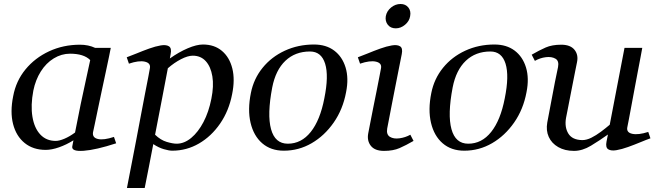

<svg xmlns="http://www.w3.org/2000/svg" viewBox="-20 -740 3288 962"><path d="M331 -471Q288 -471 249.5 -447.5Q211 -424 184.5 -382Q158 -340 147 -286Q133 -212 142.5 -155Q152 -98 182 -66Q212 -34 259 -34Q277 -34 303 -45Q329 -56 356 -76Q370 -150 384.5 -219Q399 -288 411.5 -344.5Q424 -401 432 -439Q400 -471 331 -471ZM209 11Q146 11 103.5 -23.5Q61 -58 45.5 -118.5Q30 -179 46 -258Q60 -334 107.5 -392Q155 -450 226 -483Q297 -516 381 -516Q423 -516 457 -500H535Q533 -488 526 -455Q519 -422 509.5 -377Q500 -332 489.5 -283.5Q479 -235 470 -191Q461 -147 454.5 -116.5Q448 -86 446 -77Q442 -50 471 -43.5Q500 -37 551 -54L562 -22Q461 11 399.5 15.5Q338 20 342 -6Q345 -21 348 -37Q313 -15 276 -2Q239 11 209 11Z M616 202Q618 191 625 155.5Q632 120 642 68Q652 16 663.5 -43.5Q675 -103 686 -162.5Q697 -222 707 -272.5Q717 -323 723.5 -357Q730 -391 731 -398Q736 -424 706 -431Q676 -438 626 -421L615 -453Q635 -460 665 -472.5Q695 -485 727 -496.5Q759 -508 785.5 -512.5Q812 -517 826.5 -508Q841 -499 835 -469Q833 -460 831 -447Q876 -479 920.5 -498Q965 -517 997 -517Q1054 -517 1092 -485Q1130 -453 1144 -397Q1158 -341 1143 -268Q1127 -185 1083 -121Q1039 -57 977 -21Q915 15 843 15Q827 15 801 7.5Q775 0 748 -18Q736 44 725 101Q714 158 705 202ZM946 -461Q921 -461 887 -443.5Q853 -426 821 -398Q809 -335 792 -246Q775 -157 757 -65Q785 -38 815.5 -29Q846 -20 865 -20Q903 -20 938 -49Q973 -78 999.5 -128.5Q1026 -179 1039 -245Q1052 -309 1044 -357.5Q1036 -406 1011 -433.5Q986 -461 946 -461Z M1402 15Q1337 15 1294 -22Q1251 -59 1235.5 -124.5Q1220 -190 1237 -274Q1251 -345 1295.5 -400Q1340 -455 1407 -486Q1474 -517 1553 -517Q1614 -517 1654.5 -486.5Q1695 -456 1711.5 -402Q1728 -348 1714 -278Q1698 -192 1652 -126Q1606 -60 1541.5 -22.5Q1477 15 1402 15ZM1422 -20Q1490 -20 1537 -79Q1584 -138 1605 -247Q1628 -360 1609 -421Q1590 -482 1533 -482Q1459 -482 1410 -435.5Q1361 -389 1344 -302Q1318 -166 1338 -93Q1358 -20 1422 -20Z M1963 -598Q1937 -598 1923 -616Q1909 -634 1913 -659Q1918 -685 1939.5 -702.5Q1961 -720 1987 -720Q2012 -720 2026 -702.5Q2040 -685 2035 -659Q2031 -634 2009.5 -616Q1988 -598 1963 -598ZM1904 16Q1858 16 1838 -9.5Q1818 -35 1825 -72Q1828 -87 1834.5 -121Q1841 -155 1849.5 -197.5Q1858 -240 1866.5 -282Q1875 -324 1881 -356Q1887 -388 1889 -398Q1894 -424 1864 -431Q1834 -438 1784 -421L1773 -453Q1793 -460 1823 -472.5Q1853 -485 1885 -496.5Q1917 -508 1943.5 -512.5Q1970 -517 1984.5 -508Q1999 -499 1993 -469Q1987 -439 1978.5 -396Q1970 -353 1960.5 -305Q1951 -257 1942.5 -213Q1934 -169 1928 -137.5Q1922 -106 1920 -96Q1915 -66 1933.5 -54.5Q1952 -43 1981.5 -47Q2011 -51 2036 -65L2052 -34Q2014 -12 1982 2Q1950 16 1904 16Z M2306 15Q2241 15 2198 -22Q2155 -59 2139.5 -124.5Q2124 -190 2141 -274Q2155 -345 2199.5 -400Q2244 -455 2311 -486Q2378 -517 2457 -517Q2518 -517 2558.5 -486.5Q2599 -456 2615.5 -402Q2632 -348 2618 -278Q2602 -192 2556 -126Q2510 -60 2445.5 -22.5Q2381 15 2306 15ZM2326 -20Q2394 -20 2441 -79Q2488 -138 2509 -247Q2532 -360 2513 -421Q2494 -482 2437 -482Q2363 -482 2314 -435.5Q2265 -389 2248 -302Q2222 -166 2242 -93Q2262 -20 2326 -20Z M2856 16Q2810 16 2777 -3Q2744 -22 2729.5 -54Q2715 -86 2722 -126Q2731 -172 2741 -226.5Q2751 -281 2760.5 -329Q2770 -377 2776 -404Q2782 -435 2763 -446Q2744 -457 2715 -453.5Q2686 -450 2660 -435L2644 -466Q2682 -488 2714 -502Q2746 -516 2792 -516Q2838 -516 2858.5 -490.5Q2879 -465 2871 -428Q2868 -413 2862 -383.5Q2856 -354 2849 -317.5Q2842 -281 2835 -246Q2828 -211 2823 -184.5Q2818 -158 2816 -149Q2808 -103 2827.5 -71Q2847 -39 2897 -38Q2919 -38 2943 -50Q2967 -62 2991 -80Q3015 -98 3035 -115Q3050 -192 3069 -292Q3088 -392 3109 -500H3198Q3196 -488 3190 -456.5Q3184 -425 3176 -383Q3168 -341 3159.5 -295.5Q3151 -250 3143.5 -209.5Q3136 -169 3130.5 -140Q3125 -111 3123 -102Q3118 -76 3148 -69.5Q3178 -63 3228 -79L3239 -47Q3219 -40 3189 -27.5Q3159 -15 3127 -3.5Q3095 8 3068.5 12.5Q3042 17 3027.5 8Q3013 -1 3019 -31Q3022 -46 3026 -66Q2984 -36 2941 -10Q2898 16 2856 16Z"/></svg>

Font: Wittgenstein-Italic Regular
Style: Italic
Weight: 400
Italic angle: -11°
Designer: Jörg Drees
Foundry: Jörg Drees
Version: Version 1.000; ttfautohint (v1.8.4.7-5d5b)